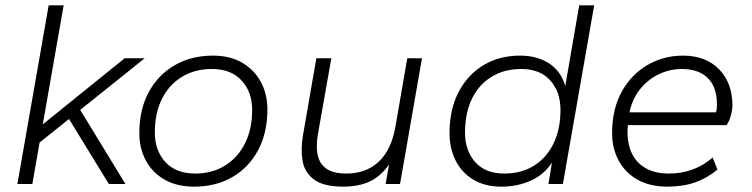

<svg xmlns="http://www.w3.org/2000/svg" viewBox="-20 -688 2814 718"><path d="M45 0 162 -668H218L140 -223L446 -470H521L280 -277L449 0H387L238 -243L128 -155L101 0Z M706 10Q641 10 595 -16.5Q549 -43 525 -88.5Q501 -134 501 -190Q501 -279 536.5 -344Q572 -409 634 -444.5Q696 -480 776 -480Q841 -480 886.5 -453Q932 -426 956 -380.5Q980 -335 980 -279Q980 -191 945 -126Q910 -61 848.5 -25.5Q787 10 706 10ZM710 -39Q773 -39 821 -68.5Q869 -98 896 -151.5Q923 -205 923 -277Q923 -344 883.5 -387Q844 -430 772 -430Q709 -430 661 -401Q613 -372 586 -319Q559 -266 559 -192Q559 -125 598.5 -82Q638 -39 710 -39Z M1263 10Q1190 10 1154.5 -16.5Q1119 -43 1111.5 -86.5Q1104 -130 1113 -182L1163 -470H1219L1169 -187Q1164 -159 1165 -132.5Q1166 -106 1176 -85Q1186 -64 1210 -51.5Q1234 -39 1276 -39Q1349 -39 1396.5 -83.5Q1444 -128 1459 -216L1503 -470H1558L1476 0H1422L1435 -73Q1403 -28 1362 -9Q1321 10 1263 10Z M1855 10Q1793 10 1749.5 -16.5Q1706 -43 1683.5 -88.5Q1661 -134 1661 -190Q1661 -278 1694.5 -343Q1728 -408 1787.5 -444Q1847 -480 1925 -480Q1988 -480 2032.5 -451.5Q2077 -423 2094 -367L2146 -668H2202L2085 0H2031L2044 -80Q2015 -35 1965 -12.5Q1915 10 1855 10ZM1866 -39Q1930 -39 1977 -68.5Q2024 -98 2050 -151.5Q2076 -205 2076 -277Q2076 -344 2038 -387Q2000 -430 1929 -430Q1866 -430 1818.5 -401Q1771 -372 1745 -319Q1719 -266 1719 -192Q1719 -125 1757 -82Q1795 -39 1866 -39Z M2475 10Q2410 10 2363.5 -16.5Q2317 -43 2293 -88.5Q2269 -134 2269 -190Q2269 -280 2305 -345Q2341 -410 2401.5 -445Q2462 -480 2534 -480Q2619 -480 2669 -429Q2719 -378 2719 -293Q2719 -279 2713.5 -257.5Q2708 -236 2697 -220H2328Q2324 -181 2331.5 -147.5Q2339 -114 2358 -90Q2377 -66 2407.5 -52.5Q2438 -39 2481 -39Q2528 -39 2569.5 -54Q2611 -69 2645 -99L2663 -54Q2625 -22 2579.5 -6Q2534 10 2475 10ZM2334 -268H2657Q2661 -277 2661 -297Q2661 -363 2626.5 -396.5Q2592 -430 2530 -430Q2485 -430 2444 -410.5Q2403 -391 2374 -355Q2345 -319 2334 -268Z"/></svg>

Font: Gantari Light
Style: Italic
Weight: 300
Italic angle: -10°
Version: Version 1.000